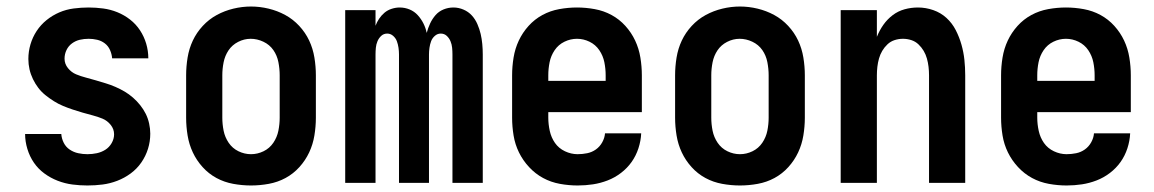

<svg xmlns="http://www.w3.org/2000/svg" viewBox="-20 -561 3540 589"><path d="M248 8Q225 8 202 5Q179 2 157 -6.5Q135 -15 116 -29Q97 -43 84 -62Q71 -81 64 -104Q57 -127 57 -150H168Q169 -136 175.5 -123Q182 -110 194 -102Q206 -94 220 -91Q234 -88 248 -88Q263 -88 277 -91Q291 -94 303 -101.5Q315 -109 322.5 -122Q330 -135 330 -149Q330 -165 319.5 -178Q309 -191 294.5 -197Q280 -203 264.5 -207Q249 -211 233.5 -215.5Q218 -220 203 -225Q188 -230 173.5 -236Q159 -242 145.5 -250.5Q132 -259 119.5 -269Q107 -279 97.5 -291.5Q88 -304 81 -318.5Q74 -333 70.5 -348.5Q67 -364 67 -380Q67 -403 73.5 -425Q80 -447 92.5 -466Q105 -485 123 -499.5Q141 -514 162 -523Q183 -532 206 -535Q229 -538 252 -538Q274 -538 296.5 -535Q319 -532 340 -523.5Q361 -515 379 -501Q397 -487 409.5 -468Q422 -449 428.5 -427Q435 -405 435 -382H324Q323 -395 317.5 -407.5Q312 -420 301.5 -428Q291 -436 278 -439Q265 -442 252 -442Q238 -442 225 -439Q212 -436 201 -428Q190 -420 184 -407.5Q178 -395 178 -381Q178 -365 188.5 -352Q199 -339 213.5 -333Q228 -327 243.5 -323Q259 -319 274 -314.5Q289 -310 304 -305.5Q319 -301 334 -294.5Q349 -288 362.5 -280Q376 -272 388 -261.5Q400 -251 410 -238.5Q420 -226 427 -212Q434 -198 437.5 -182Q441 -166 441 -151Q441 -127 434 -104.5Q427 -82 413.5 -62.5Q400 -43 381 -29Q362 -15 340 -6.5Q318 2 295 5Q272 8 248 8Z M750 8Q723 8 695.5 3Q668 -2 644 -15Q620 -28 601.5 -48.5Q583 -69 571.5 -93.5Q560 -118 555.5 -145.5Q551 -173 551 -200V-330Q551 -357 555.5 -384.5Q560 -412 571.5 -436.5Q583 -461 602 -481.5Q621 -502 645 -515Q669 -528 696 -534.5Q723 -541 750 -541Q777 -541 804 -534.5Q831 -528 855 -515Q879 -502 898 -481.5Q917 -461 928.5 -436.5Q940 -412 944.5 -384.5Q949 -357 949 -330V-200Q949 -173 944.5 -145.5Q940 -118 928.5 -93.5Q917 -69 898.5 -48.5Q880 -28 856 -15Q832 -2 804.5 3Q777 8 750 8ZM750 -88Q770 -88 788.5 -97Q807 -106 818.5 -123Q830 -140 834 -160Q838 -180 838 -200V-330Q838 -350 834 -370.5Q830 -391 818.5 -407.5Q807 -424 788 -433Q769 -442 749 -442Q729 -442 710.5 -432.5Q692 -423 681 -406.5Q670 -390 666 -370Q662 -350 662 -330V-200Q662 -180 666 -160Q670 -140 681.5 -123Q693 -106 711.5 -97Q730 -88 750 -88Z M1039 0V-530H1132V-482Q1136 -493 1143 -503.5Q1150 -514 1159.5 -522Q1169 -530 1181.5 -534Q1194 -538 1206 -538Q1222 -538 1236.5 -532Q1251 -526 1261.5 -514.5Q1272 -503 1279 -489Q1286 -475 1289 -460Q1293 -475 1299.5 -489Q1306 -503 1316 -514.5Q1326 -526 1340.5 -532Q1355 -538 1371 -538Q1387 -538 1402 -531.5Q1417 -525 1427.5 -513.5Q1438 -502 1444.5 -487Q1451 -472 1454.5 -457Q1458 -442 1459.5 -426Q1461 -410 1461 -394V0H1368V-394Q1368 -404 1367 -414.5Q1366 -425 1362 -434.5Q1358 -444 1350.5 -451Q1343 -458 1332 -458Q1322 -458 1314 -451Q1306 -444 1302.5 -434.5Q1299 -425 1297.5 -414.5Q1296 -404 1296 -394V0H1204V-394Q1204 -404 1202.5 -414.5Q1201 -425 1197.5 -434.5Q1194 -444 1186 -451Q1178 -458 1168 -458Q1157 -458 1149.5 -451Q1142 -444 1138 -434.5Q1134 -425 1133 -414.5Q1132 -404 1132 -394V0Z M1752 8Q1725 8 1697.5 3Q1670 -2 1646 -15Q1622 -28 1603 -48.5Q1584 -69 1572 -93.5Q1560 -118 1555.5 -145.5Q1551 -173 1551 -200V-330Q1551 -357 1555.5 -384.5Q1560 -412 1571.5 -436.5Q1583 -461 1601.5 -481.5Q1620 -502 1644 -515Q1668 -528 1695.5 -533Q1723 -538 1750 -538Q1777 -538 1804.5 -533Q1832 -528 1856 -515Q1880 -502 1898.5 -481.5Q1917 -461 1928.5 -436.5Q1940 -412 1944.5 -384.5Q1949 -357 1949 -330V-217H1662V-200Q1662 -180 1666.5 -159.5Q1671 -139 1682.5 -122.5Q1694 -106 1713 -97Q1732 -88 1752 -88Q1767 -88 1781.5 -91Q1796 -94 1808 -102.5Q1820 -111 1827.5 -124.5Q1835 -138 1836 -152H1947Q1946 -129 1938.5 -106Q1931 -83 1917.5 -64Q1904 -45 1885 -30.5Q1866 -16 1844 -7.5Q1822 1 1799 4.5Q1776 8 1752 8ZM1662 -313H1838V-330Q1838 -350 1834 -370Q1830 -390 1818.5 -407Q1807 -424 1788.5 -433Q1770 -442 1750 -442Q1730 -442 1711.5 -433Q1693 -424 1681.5 -407Q1670 -390 1666 -370Q1662 -350 1662 -330Z M2250 8Q2223 8 2195.5 3Q2168 -2 2144 -15Q2120 -28 2101.5 -48.5Q2083 -69 2071.5 -93.5Q2060 -118 2055.5 -145.5Q2051 -173 2051 -200V-330Q2051 -357 2055.5 -384.5Q2060 -412 2071.5 -436.5Q2083 -461 2102 -481.5Q2121 -502 2145 -515Q2169 -528 2196 -534.5Q2223 -541 2250 -541Q2277 -541 2304 -534.5Q2331 -528 2355 -515Q2379 -502 2398 -481.5Q2417 -461 2428.5 -436.5Q2440 -412 2444.5 -384.5Q2449 -357 2449 -330V-200Q2449 -173 2444.5 -145.5Q2440 -118 2428.5 -93.5Q2417 -69 2398.5 -48.5Q2380 -28 2356 -15Q2332 -2 2304.5 3Q2277 8 2250 8ZM2250 -88Q2270 -88 2288.5 -97Q2307 -106 2318.5 -123Q2330 -140 2334 -160Q2338 -180 2338 -200V-330Q2338 -350 2334 -370.5Q2330 -391 2318.5 -407.5Q2307 -424 2288 -433Q2269 -442 2249 -442Q2229 -442 2210.5 -432.5Q2192 -423 2181 -406.5Q2170 -390 2166 -370Q2162 -350 2162 -330V-200Q2162 -180 2166 -160Q2170 -140 2181.5 -123Q2193 -106 2211.5 -97Q2230 -88 2250 -88Z M2559 0V-530H2670V-448Q2678 -468 2690 -485Q2702 -502 2718.5 -514.5Q2735 -527 2755 -532.5Q2775 -538 2796 -538Q2820 -538 2843 -530Q2866 -522 2883.5 -506Q2901 -490 2912 -468.5Q2923 -447 2929.5 -424Q2936 -401 2938.5 -377.5Q2941 -354 2941 -330V0H2830V-330Q2830 -343 2828.5 -356Q2827 -369 2823.5 -381.5Q2820 -394 2813.5 -405Q2807 -416 2797.5 -425Q2788 -434 2775.5 -438Q2763 -442 2750 -442Q2737 -442 2724.5 -438Q2712 -434 2702.5 -425Q2693 -416 2686.5 -405Q2680 -394 2676.5 -381.5Q2673 -369 2671.5 -356Q2670 -343 2670 -330V0Z M3252 8Q3225 8 3197.5 3Q3170 -2 3146 -15Q3122 -28 3103 -48.5Q3084 -69 3072 -93.5Q3060 -118 3055.5 -145.5Q3051 -173 3051 -200V-330Q3051 -357 3055.5 -384.5Q3060 -412 3071.5 -436.5Q3083 -461 3101.5 -481.5Q3120 -502 3144 -515Q3168 -528 3195.5 -533Q3223 -538 3250 -538Q3277 -538 3304.5 -533Q3332 -528 3356 -515Q3380 -502 3398.5 -481.5Q3417 -461 3428.5 -436.5Q3440 -412 3444.5 -384.5Q3449 -357 3449 -330V-217H3162V-200Q3162 -180 3166.5 -159.5Q3171 -139 3182.5 -122.5Q3194 -106 3213 -97Q3232 -88 3252 -88Q3267 -88 3281.5 -91Q3296 -94 3308 -102.5Q3320 -111 3327.5 -124.5Q3335 -138 3336 -152H3447Q3446 -129 3438.5 -106Q3431 -83 3417.5 -64Q3404 -45 3385 -30.5Q3366 -16 3344 -7.5Q3322 1 3299 4.5Q3276 8 3252 8ZM3162 -313H3338V-330Q3338 -350 3334 -370Q3330 -390 3318.5 -407Q3307 -424 3288.5 -433Q3270 -442 3250 -442Q3230 -442 3211.5 -433Q3193 -424 3181.5 -407Q3170 -390 3166 -370Q3162 -350 3162 -330Z"/></svg>

Font: iosevka_custom_sans_ss08
Style: Bold
Weight: 700
Designer: Belleve Invis
Foundry: Belleve Invis
Version: Version 10.3.0; ttfautohint (v1.8.3)